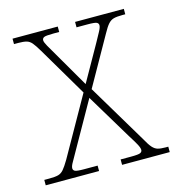

<svg xmlns="http://www.w3.org/2000/svg" viewBox="-88 -611 630 685"><g transform="rotate(-15 227.0 -268.0)"><path d="M-2 0V-20H17Q38 -20 49.5 -23Q61 -26 70 -36.5Q79 -47 92 -69L214 -285L106 -468Q93 -490 84.5 -500Q76 -510 65 -513Q54 -516 35 -516H19V-536H186V-516H165Q136 -516 129.5 -512.5Q123 -509 123 -502Q123 -495 131.5 -480Q140 -465 153 -443L229 -312L303 -443Q315 -465 323 -479.5Q331 -494 331 -502Q331 -509 324.5 -512.5Q318 -516 290 -516H250V-536H430V-516H419Q399 -516 387.5 -513Q376 -510 367 -500Q358 -490 346 -468L245 -289L377 -68Q389 -46 398 -36Q407 -26 417.5 -23Q428 -20 446 -20H456V0H280V-20H318Q346 -20 353 -23.5Q360 -27 360 -34Q360 -42 352 -56.5Q344 -71 330 -93L229 -261L133 -91Q121 -69 113 -55.5Q105 -42 105 -34Q105 -27 111.5 -23.5Q118 -20 145 -20H195V0Z"/></g></svg>

Font: Noto Serif Hebrew SemiCondensed Thin
Style: Regular
Weight: 100
Width: 4
Designer: Monotype Design Team
Foundry: Monotype Imaging Inc.
Version: Version 2.004; ttfautohint (v1.8.4.7-5d5b)